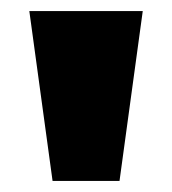

<svg xmlns="http://www.w3.org/2000/svg" viewBox="-20 -725 310 347"><path d="M75 -398 33 -705H238L196 -398Z"/></svg>

Font: Nunito Sans 11pt Black
Style: Regular
Weight: 900
Version: Version 3.101;gftools[0.9.27]